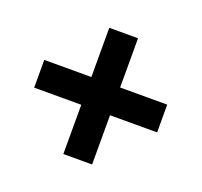

<svg xmlns="http://www.w3.org/2000/svg" viewBox="-90 -668 709 675"><g transform="rotate(20 264.0 -330.0)"><path d="M210.2 -93.9V-278.1H34V-381.9H210.2V-566.1H317.8V-381.9H494V-278.1H317.8V-93.9Z"/></g></svg>

Font: Mada
Style: Regular
Weight: 400
Designer: Khaled Hosny
Version: Version 1.5